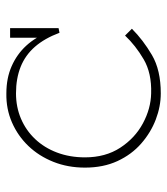

<svg xmlns="http://www.w3.org/2000/svg" viewBox="20 -544 537 618"><g transform="rotate(-90 289.0 -234.5)"><path d="M298 14Q256 14 214 -2Q172 -18 136.5 -49Q101 -80 80 -125.5Q59 -171 59 -230Q59 -285 77.5 -331.5Q96 -378 128.5 -412Q161 -446 204.5 -465Q248 -484 298 -483Q347 -483 385.5 -466Q424 -449 451.5 -419Q479 -389 494 -349L477 -358V-471H508V-315L493 -312Q475 -360 448 -391Q421 -422 383.5 -437Q346 -452 298 -452Q254 -452 216.5 -436Q179 -420 151 -390.5Q123 -361 107.5 -320Q92 -279 92 -230Q92 -164 123 -116.5Q154 -69 201.5 -43.5Q249 -18 298 -17Q363 -15 407.5 -41Q452 -67 484 -101L506 -79Q470 -43 421.5 -14.5Q373 14 298 14Z"/></g></svg>

Font: BioRhyme ExtraLight
Style: Regular
Weight: 250
Designer: Aoife Mooney
Foundry: Aoife Mooney Type
Version: Version 1.600;gftools[0.9.33]